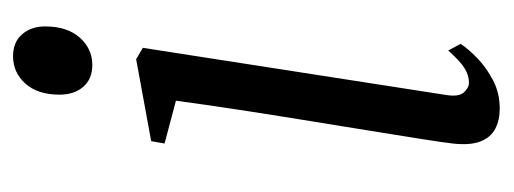

<svg xmlns="http://www.w3.org/2000/svg" viewBox="-260 -496 768 287"><g transform="rotate(-90 123.5 -353.0)"><path d="M104 10.5Q87 10.5 74 3.8Q61 -3 55 -18.5Q49 -34 52 -60Q53.5 -73.5 58.8 -107Q64 -140.5 71.5 -186.2Q79 -232 87.2 -283Q95.5 -334 103 -383.5Q110.5 -433 116 -473.5L52 -490.5L55.5 -510.5L178 -533L195 -523L124.5 -69.5Q121.5 -50.5 128.5 -43Q135.5 -35.5 143 -35.5Q153.5 -35.5 164 -41.8Q174.5 -48 191 -66.5L201 -48Q193.5 -36.5 179.5 -23Q165.5 -9.5 146.5 0.5Q127.5 10.5 104 10.5ZM169.5 -598.5Q148.5 -598.5 136.8 -612Q125 -625.5 125 -647.5Q125 -680 141.5 -698.5Q158 -717 182.5 -717Q203.5 -717 215.2 -703.5Q227 -690 227 -669Q227 -636 210.2 -617.2Q193.5 -598.5 169.5 -598.5Z"/></g></svg>

Font: Merriweather 96pt Light
Style: Italic
Weight: 300
Italic angle: -7.8°
Version: Version 2.101